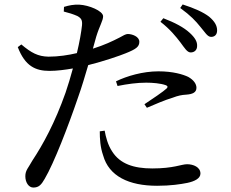

<svg xmlns="http://www.w3.org/2000/svg" viewBox="-20 -800 1040 864"><path d="M792 -609C810 -585 822 -564 838 -564C855 -564 867 -575 867 -593C868 -612 858 -630 834 -652C807 -677 767 -698 715 -718L702 -702C746 -668 772 -635 792 -609ZM881 -680C902 -656 913 -634 930 -634C946 -634 957 -644 957 -663C957 -684 947 -703 921 -725C895 -745 855 -763 802 -780L791 -764C838 -730 861 -705 881 -680ZM509 -413C553 -422 597 -428 638 -428C667 -428 702 -425 725 -417C734 -414 737 -409 730 -402C718 -390 662 -352 630 -331L641 -315C676 -330 722 -350 756 -360C782 -370 799 -373 817 -374C847 -376 864 -384 864 -405C864 -422 852 -440 827 -454C804 -465 759 -479 693 -479C623 -479 551 -458 502 -434ZM451 -212C456 -184 465 -148 485 -118C520 -63 581 -42 665 -42C762 -42 796 -61 822 -61C850 -61 882 -48 882 -19C882 3 856 16 823 23C793 29 748 36 687 36C560 36 470 -7 444 -101C431 -138 429 -176 429 -209ZM76 -600 60 -588C93 -502 140 -481 203 -481C236 -481 274 -486 308 -492C298 -454 286 -416 275 -383C227 -247 173 -149 126 -78C108 -45 94 -34 94 -7C94 21 109 44 130 44C155 44 166 31 181 5C223 -66 287 -232 331 -361C348 -408 363 -460 377 -507C446 -524 521 -550 545 -560C593 -579 607 -590 607 -612C607 -636 574 -647 555 -647C546 -647 534 -640 518 -631C487 -615 449 -597 398 -581L413 -635C428 -684 444 -707 444 -727C443 -751 380 -777 337 -779C311 -780 291 -776 268 -769L267 -748C288 -743 310 -736 328 -728C346 -718 351 -709 349 -686C346 -657 338 -611 326 -561C288 -552 243 -545 198 -545C151 -546 121 -562 76 -600Z"/></svg>

Font: Noto Serif JP Medium
Style: Regular
Weight: 500
Designer: Ryoko NISHIZUKA 西塚涼子 (kana & ideographs); Frank Grießhammer (Latin, Greek & Cyrillic); Wenlong ZHANG 张文龙 (bopomofo); San
Foundry: Adobe
Version: Version 2.001;hotconv 1.1.0;makeotfexe 2.6.0